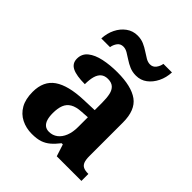

<svg xmlns="http://www.w3.org/2000/svg" viewBox="-214 -892 1030 1030"><g transform="rotate(45 300.5 -377.5)"><path d="M201 10Q158 10 122 -8Q86 -26 65.5 -62Q45 -98 45 -153Q45 -235 100.5 -273.5Q156 -312 269 -316L350 -319V-374Q350 -411 344.5 -436Q339 -461 324 -474.5Q309 -488 282 -488Q257 -488 242 -475Q227 -462 220.5 -438Q214 -414 214 -380Q150 -380 118.5 -395.5Q87 -411 87 -447Q87 -484 115 -506.5Q143 -529 190 -539Q237 -549 293 -549Q399 -549 451.5 -511Q504 -473 504 -379V-124Q504 -97 510 -81.5Q516 -66 529.5 -59.5Q543 -53 565 -53H568V0H381L359 -68H350Q329 -41 309 -24Q289 -7 264.5 1.5Q240 10 201 10ZM258 -63Q286 -63 307 -79Q328 -95 339.5 -124Q351 -153 351 -191V-266L306 -263Q267 -261 244 -247.5Q221 -234 211.5 -209.5Q202 -185 202 -149Q202 -121 208 -102Q214 -83 226.5 -73Q239 -63 258 -63ZM375 -606Q348 -606 326 -615.5Q304 -625 285.5 -637.5Q267 -650 250.5 -659.5Q234 -669 218 -669Q196 -669 184 -652.5Q172 -636 169 -616H103Q105 -657 121.5 -690.5Q138 -724 166 -744.5Q194 -765 230 -765Q257 -765 278.5 -755.5Q300 -746 318.5 -733.5Q337 -721 353.5 -711.5Q370 -702 386 -702Q407 -702 419.5 -718.5Q432 -735 435 -755H500Q498 -714 481.5 -680.5Q465 -647 438 -626.5Q411 -606 375 -606Z"/></g></svg>

Font: Noto Rashi Hebrew
Style: Bold
Weight: 700
Version: Version 1.006